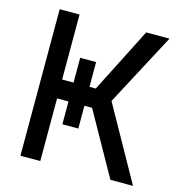

<svg xmlns="http://www.w3.org/2000/svg" viewBox="-108 -824 866 921"><g transform="rotate(15 325.5 -364.0)"><path d="M231 -527.8H310.1V-197.8H231ZM75.7 0V-727.5H174.3V-404.8H341.3L505.4 -727.5H621.1L429.7 -366.7L634.8 0H522.5L348.1 -311H174.3V0Z"/></g></svg>

Font: Inter Cardless Tabular
Style: Regular
Weight: 400
Designer: Rasmus Andersson
Foundry: rsms
Version: Version 4.000;git-4fc901f